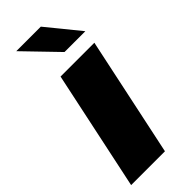

<svg xmlns="http://www.w3.org/2000/svg" viewBox="-258 -771 805 805"><g transform="rotate(-45 144.0 -369.0)"><path d="M-16 0 96.5 -531H297L184.5 0ZM304.5 -592H181L40.5 -737.5H186Z"/></g></svg>

Font: Epilogue Black
Style: Italic
Weight: 900
Italic angle: -12°
Designer: Tyler Finck
Foundry: Etcetera Type Co
Version: Version 2.111